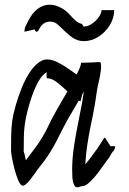

<svg xmlns="http://www.w3.org/2000/svg" viewBox="-20 -769 547 817"><path d="M324 24Q303 34 296 19Q289 5 288 -14Q287 -33 287 -49Q287 -95 295 -147.5Q303 -200 313 -248.5Q323 -297 329 -330Q331 -343 333 -355.5Q335 -368 337 -381Q336 -377 334 -374Q332 -371 330 -368L323 -339H320Q319 -340 318 -340Q317 -340 315 -341Q302 -318 290 -298Q278 -278 270 -264Q248 -224 228 -183.5Q208 -143 183 -105Q168 -83 153 -64.5Q138 -46 126 -28Q89 25 75 21Q66 18 57.5 -2Q49 -22 42 -48.5Q35 -75 31 -97.5Q27 -120 27 -128Q27 -159 27.5 -191.5Q28 -224 32 -255Q36 -282 46.5 -319.5Q57 -357 73 -396.5Q89 -436 110.5 -467Q132 -498 158 -511Q168 -516 181 -516Q200 -516 222 -505.5Q244 -495 266 -480Q288 -465 306 -452Q325 -488 325 -502H327Q378 -503 393.5 -504.5Q409 -506 409 -500Q409 -499 410 -489.5Q411 -480 409 -469Q408 -458 405.5 -445.5Q403 -433 401 -424Q394 -397 390.5 -370Q387 -343 382 -315Q376 -281 367 -239Q358 -197 351.5 -153Q345 -109 343 -70Q352 -80 362.5 -94Q373 -108 395 -138Q396 -139 402.5 -149.5Q409 -160 416 -171Q423 -182 424 -183H427L450 -147H470Q470 -134 462 -126Q455 -119 450.5 -109Q446 -99 438 -90Q419 -64 399 -36.5Q379 -9 356 11Q344 21 335 22.5Q326 24 324 24ZM90 -87Q107 -110 119 -125.5Q131 -141 138 -151Q167 -193 184 -229.5Q201 -266 223 -304Q231 -319 243 -339Q255 -359 267 -380Q246 -400 223.5 -418Q201 -436 181 -436Q178 -436 178 -447Q178 -458 179 -462Q160 -451 144.5 -424Q129 -397 117 -363Q105 -329 97 -297Q89 -265 86 -243Q82 -215 81.5 -187.5Q81 -160 81 -128H80Q82 -122 85 -110.5Q88 -99 90 -87ZM337 -594Q332 -594 327.5 -594.5Q323 -595 318 -596Q299 -600 279 -616Q259 -632 242.5 -649Q226 -666 215 -672Q205 -677 192 -677Q163 -677 146 -644Q140 -631 134 -634.5Q128 -638 128 -644L84 -634Q84 -649 90.5 -661Q97 -673 98 -676Q134 -749 192 -749Q216 -749 241 -735Q260 -725 273 -710.5Q286 -696 299 -683.5Q312 -671 329 -667Q330 -666 332.5 -661Q335 -656 337 -656Q354 -656 371.5 -668Q389 -680 400.5 -696.5Q412 -713 412 -726H466Q466 -693 447.5 -662.5Q429 -632 399.5 -613Q370 -594 337 -594Z"/></svg>

Font: Syne Tactile
Style: Regular
Weight: 400
Designer: Lucas Descroix
Foundry: Bonjour Monde
Version: Version 2.100; ttfautohint (v1.8.3)